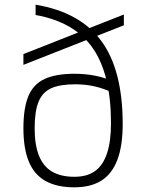

<svg xmlns="http://www.w3.org/2000/svg" viewBox="-20 -790 640 820"><path d="M297 10Q223 10 174.5 -17Q126 -44 103 -100Q80 -156 80 -242Q80 -328 101 -379Q122 -430 170 -452.5Q218 -475 298 -475Q346 -475 390 -466Q434 -457 471 -438L461 -394Q424 -412 384.5 -421Q345 -430 301 -430Q236 -430 198.5 -413Q161 -396 144.5 -355Q128 -314 128 -242Q128 -171 146.5 -125Q165 -79 202.5 -57Q240 -35 298 -35Q352 -35 386 -59.5Q420 -84 437 -135Q454 -186 454 -264Q454 -472 376.5 -584Q299 -696 132 -726V-770Q323 -738 413.5 -614Q504 -490 504 -260Q504 -168 481.5 -108Q459 -48 413.5 -19Q368 10 297 10ZM80 -513V-559L509 -728V-682Z"/></svg>

Font: M PLUS Code Latin Expanded Light
Style: Regular
Weight: 300
Width: 7
Designer: Coji Morishita
Foundry: UNDERFOREST DESIGN
Version: Version 1.002; ttfautohint (v1.8.3)